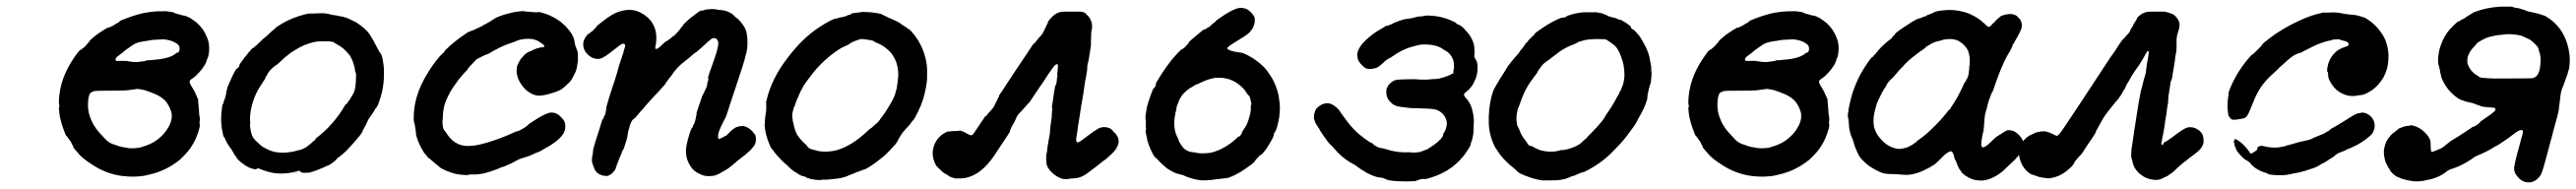

<svg xmlns="http://www.w3.org/2000/svg" viewBox="-20 -508 7784 571"><path d="M460 -474Q473 -474 473 -474Q478 -475 498 -472Q504 -471 506 -469.5Q508 -468 513.5 -466.5Q519 -465 524 -464Q531 -461 535 -461Q540 -461 554 -454Q565 -447 575 -439Q596 -420 605 -396Q612 -381 612 -363Q612 -353 611 -347Q610 -337 606 -330Q604 -325 603 -321Q601 -314 592 -302Q589 -297 580 -287.5Q571 -278 567 -275Q555 -267 554 -265Q550 -260 560 -245Q568 -233 574 -218Q580 -205 579 -205Q578 -204 579 -199Q580 -192 581 -175Q582 -165 582 -161Q585 -150 583 -140Q583 -135 583 -134Q585 -133 583 -123Q579 -106 571 -88Q561 -67 548 -51Q537 -38 524 -26Q486 5 441 17Q426 21 416 23Q387 27 364 25Q359 24 352 24Q300 18 255 -13Q229 -30 219 -42Q217 -45 213 -49Q200 -63 201 -65Q202 -66 197 -73Q195 -77 195 -78Q195 -79 190 -85Q182 -97 181 -97Q179 -97 171 -120Q165 -136 161 -155Q159 -166 158 -180Q158 -185 159 -185Q160 -185 159.5 -188.5Q159 -192 158.5 -192.5Q158 -193 158 -203Q160 -267 200 -328Q220 -358 223 -357Q224 -357 229 -361Q232 -364 232.5 -364Q233 -364 238 -369Q243 -374 242.5 -374Q242 -374 244 -376Q250 -382 250 -383Q249 -385 273 -404Q279 -408 286.5 -413Q294 -418 300 -421.5Q306 -425 307 -425Q307 -423 314 -427Q317 -429 317.5 -428.5Q318 -428 324 -432L332 -437Q332 -437 336 -439Q341 -442 341 -443L345 -446Q381 -461 411 -468Q436 -473 460 -474ZM477 -389Q471 -389 469 -389Q439 -388 433 -386Q430 -386 427 -385Q402 -382 390 -377Q384 -374 374 -367Q358 -356 355 -353Q352 -350 341 -342Q333 -337 330 -332Q328 -328 329.5 -325.5Q331 -323 348 -324Q362 -324 363.5 -324Q365 -324 365 -323.5Q365 -323 365 -323Q365 -323 371 -322.5Q377 -322 381 -321Q393 -320 399 -321Q403 -322 406.5 -322Q410 -322 410 -322.5Q410 -323 413 -323Q420 -323 421 -325Q421 -326 431 -326Q461 -328 478 -332Q501 -337 512 -347Q515 -350 515 -349Q516 -347 520 -351Q521 -353 522 -355Q524 -362 521 -369Q518 -375 506 -381Q494 -387 477 -389ZM405 -238Q398 -240 391 -239Q388 -238 381.5 -237.5Q375 -237 370.5 -236Q366 -235 351 -234.5Q336 -234 311 -234Q270 -234 265 -233Q260 -231 254 -228Q247 -222 246 -197Q245 -184 248 -169Q251 -155 258 -140Q267 -121 285 -102Q292 -95 293 -93.5Q294 -92 298 -88Q310 -75 326 -71Q330 -70 334 -68Q345 -64 360 -62Q366 -60 380 -60Q407 -61 410 -65Q410 -65 411 -65Q412 -65 418 -67Q437 -73 454 -85Q476 -101 489 -124Q494 -132 497 -143Q499 -150 499 -158.5Q499 -167 497 -171Q492 -189 479 -204Q466 -217 446 -225Q435 -229 436 -229L416 -236Q411 -237 405 -238Z M884 12 872 15V14Q875 14 878.5 13Q882 12 884 12ZM944 -468Q949 -468 959 -468Q970 -467 984 -463Q992 -462 995 -461.5Q998 -461 998.5 -461Q999 -461 1001 -460Q1021 -458 1041 -448Q1046 -445 1049 -444Q1055 -442 1071 -430Q1089 -416 1097 -404Q1099 -400 1102.5 -395Q1106 -390 1111.5 -379Q1117 -368 1119.5 -364Q1122 -360 1125 -354Q1128 -348 1130 -347Q1135 -341 1139 -311Q1140 -304 1140 -286.5Q1140 -269 1139 -260Q1136 -231 1127 -205Q1122 -190 1119 -186Q1118 -184 1118 -184Q1118 -184 1117.5 -183.5Q1117 -183 1115 -181Q1110 -171 1099 -156Q1094 -150 1092 -145Q1085 -129 1079 -119Q1076 -114 1075 -110Q1073 -106 1066 -97Q1047 -74 1026 -52Q1011 -38 1006 -35Q1004 -34 1002 -32L1000 -31L998 -28Q993 -22 981.5 -14Q970 -6 968 -7Q966 -7 962 -4Q960 -3 955 -1Q935 8 917 13Q912 14 903 14Q894 14 893.5 13.5Q893 13 892 13.5Q891 14 891 13Q891 11 887 11V10Q887 8 883 8Q882 8 875 10Q867 13 850 15Q834 17 820 16Q799 15 775 6Q759 -1 758 1Q758 2 757.5 1.5Q757 1 755.5 2Q754 3 754 3.5Q754 4 752.5 3.5Q751 3 751 3.5Q751 4 750 3.5Q749 3 744 2Q732 -1 720 -9Q701 -22 695 -31Q694 -33 694 -34Q688 -40 682 -52Q679 -58 676 -61Q670 -69 665 -78Q662 -84 661.5 -85Q661 -86 660 -89Q658 -94 656 -95Q654 -98 650 -121Q649 -129 648 -144Q648 -165 651 -185Q652 -191 652 -192Q652 -193 653 -193Q655 -193 656 -201Q656 -203 657 -204Q658 -205 658.5 -207.5Q659 -210 659.5 -211Q660 -212 661 -215.5Q662 -219 662 -219.5Q662 -220 663 -223.5Q664 -227 663.5 -227.5Q663 -228 664 -232Q667 -239 666 -239.5Q665 -240 674 -260Q691 -299 696 -301L698 -302Q705 -309 703 -311Q703 -311 703.5 -312Q704 -313 705 -315Q706 -317 708 -319.5Q710 -322 712.5 -325.5Q715 -329 717 -332Q723 -339 728.5 -346Q734 -353 738 -357.5Q742 -362 742.5 -362Q743 -362 744 -362.5Q745 -363 746.5 -364.5Q748 -366 750 -367Q752 -370 752.5 -369.5Q753 -369 761.5 -377.5Q770 -386 774 -389.5Q778 -393 781 -395.5Q784 -398 790 -403Q801 -413 801.5 -414Q802 -415 807 -418.5Q812 -422 812.5 -423.5Q813 -425 818 -428Q848 -448 882 -459Q904 -466 913 -467Q931 -467 944 -468ZM976 -383Q968 -383 956 -383Q940 -384 925 -380Q900 -374 875 -359Q863 -352 859 -349Q840 -335 826 -321Q819 -314 815.5 -312Q812 -310 811.5 -309.5Q811 -309 806 -305Q795 -296 789 -286Q785 -278 783 -275.5Q781 -273 781 -270Q779 -267 768 -250Q757 -234 749 -214Q739 -189 736 -162Q735 -153 735.5 -147Q736 -141 736 -137Q735 -131 736 -122Q738 -108 741 -100Q744 -90 760 -76Q769 -67 776 -63Q796 -52 810 -49Q832 -45 852 -48Q857 -49 859 -49Q861 -49 865.5 -50Q870 -51 872 -51.5Q874 -52 877 -53Q880 -54 881.5 -54Q883 -54 888 -55.5Q893 -57 894 -58Q899 -59 902 -62Q903 -62 906 -64Q909 -66 909 -66.5Q909 -67 911 -68Q913 -69 913 -69.5Q913 -70 915 -71Q916 -72 917 -72.5Q918 -73 918 -73L919 -75Q922 -76 923 -77.5Q924 -79 924 -79Q924 -79 928 -82Q934 -86 933 -88Q932 -88 937 -92Q988 -131 1022 -189Q1025 -194 1025.5 -193.5Q1026 -193 1027.5 -194.5Q1029 -196 1031 -199.5Q1033 -203 1033.5 -203Q1034 -203 1036 -206Q1039 -212 1043 -218Q1045 -220 1045 -221Q1045 -222 1047 -224Q1054 -237 1055 -260Q1057 -292 1054 -289L1053 -291Q1053 -301 1048 -316Q1045 -326 1039 -337Q1037 -341 1033 -345Q1018 -364 998 -374Q993 -377 990 -379Q987 -382 976 -383Z M1553 -474Q1560 -475 1564 -474Q1566 -473 1577.5 -472.5Q1589 -472 1596 -471H1605Q1605 -472 1606 -472Q1607 -472 1612 -471Q1633 -466 1650 -457Q1662 -451 1674 -442Q1694 -426 1707 -406Q1713 -395 1714 -391Q1714 -389 1715 -386Q1716 -383 1716 -379Q1718 -369 1721 -363Q1722 -360 1723 -357.5Q1724 -355 1725 -353Q1726 -349 1726 -334Q1727 -324 1725 -317Q1723 -301 1719 -291Q1716 -285 1712 -277Q1705 -263 1700 -259Q1697 -256 1690 -249.5Q1683 -243 1676 -238Q1664 -231 1645 -226Q1623 -219 1607.5 -219Q1592 -219 1573 -233Q1562 -242 1553 -256Q1545 -268 1542 -283Q1541 -287 1541 -294.5Q1541 -302 1542 -306Q1543 -313 1544 -312.5Q1545 -312 1547 -319Q1549 -323 1550 -324Q1551 -325 1552 -327.5Q1553 -330 1554 -331Q1558 -334 1559 -336Q1566 -345 1568 -345Q1568 -345 1570.5 -347Q1573 -349 1573 -349H1574Q1575 -351 1582 -353Q1586 -354 1588 -356Q1602 -363 1616 -365Q1622 -365 1623.5 -366Q1625 -367 1624 -370Q1622 -374 1612 -380Q1604 -386 1593 -389Q1579 -392 1563 -390Q1547 -388 1540 -384Q1538 -383 1529.5 -380Q1521 -377 1512 -374Q1489 -365 1465 -351Q1458 -346 1452 -344Q1449 -344 1435.5 -337Q1422 -330 1420 -329Q1417 -326 1397 -305Q1394 -301 1392.5 -298.5Q1391 -296 1387 -292Q1368 -272 1356 -254Q1345 -239 1340 -230Q1338 -225 1335 -220Q1326 -203 1322 -187Q1318 -170 1318 -154Q1317 -147 1317 -144Q1316 -139 1318 -126Q1319 -117 1325 -111Q1327 -109 1332 -101Q1346 -81 1364 -73Q1377 -67 1395 -67Q1409 -67 1423 -70Q1449 -75 1490 -90Q1507 -96 1531 -107Q1538 -111 1540.5 -111Q1543 -111 1546.5 -112.5Q1550 -114 1550 -114L1554 -116Q1555 -117 1563 -121.5Q1571 -126 1574 -129.5Q1577 -133 1582 -136Q1587 -139 1599 -147Q1630 -167 1645 -168Q1651 -168 1655 -167Q1667 -164 1677 -152Q1683 -146 1685 -142Q1688 -134 1688 -126Q1688 -117 1685 -110Q1680 -98 1665 -85Q1648 -71 1631 -62Q1630 -61 1622 -57Q1612 -50 1605 -48Q1602 -47 1599 -46Q1580 -36 1557 -30Q1549 -28 1535 -20Q1529 -16 1510 -8Q1504 -5 1496.5 -3Q1489 -1 1487 1Q1480 4 1468 8Q1464 9 1459 11Q1453 13 1441 16Q1421 20 1405 19Q1399 19 1396 20Q1391 22 1376 20Q1359 19 1342 13Q1330 9 1318 3Q1310 -1 1307 -4Q1306 -6 1302 -8.5Q1298 -11 1294 -15Q1290 -19 1287 -21Q1284 -23 1281 -26Q1275 -32 1275 -30L1261 -47Q1245 -72 1237 -100V-104L1236 -114Q1235 -119 1234 -126Q1233 -133 1232 -135.5Q1231 -138 1230 -146Q1229 -180 1239 -215Q1250 -252 1272 -287Q1288 -314 1308 -337Q1319 -349 1320 -349Q1322 -349 1323 -353Q1322 -353 1329 -360Q1355 -385 1387 -406Q1396 -413 1398 -412Q1399 -412 1404 -415Q1407 -416 1408 -416Q1409 -416 1411.5 -417.5Q1414 -419 1414.5 -419Q1415 -419 1417.5 -420.5Q1420 -422 1423 -423Q1432 -426 1444 -434Q1447 -435 1449.5 -436.5Q1452 -438 1452.5 -438.5Q1453 -439 1455.5 -440Q1458 -441 1458 -441.5Q1458 -442 1462 -444Q1466 -446 1466 -446.5Q1466 -447 1470 -449Q1474 -451 1476 -453Q1479 -455 1492 -460Q1506 -465 1527 -470Q1540 -473 1553 -474Z M2127 -480Q2127 -481 2135 -480.5Q2143 -480 2147 -479Q2150 -478 2155 -478Q2173 -477 2187 -469Q2193 -466 2198.5 -460Q2204 -454 2208 -452Q2219 -442 2228 -428Q2229 -426 2229 -426Q2230 -426 2234 -415Q2237 -406 2238 -389Q2239 -376 2237.5 -362.5Q2236 -349 2232 -338Q2231 -334 2230 -329Q2228 -320 2203 -245Q2187 -198 2185 -191Q2183 -184 2181 -178.5Q2179 -173 2178 -169Q2173 -153 2169 -147Q2167 -144 2165.5 -140.5Q2164 -137 2158 -125Q2152 -113 2150 -102Q2149 -93 2150 -90Q2152 -86 2159 -91Q2160 -91 2164 -93Q2168 -95 2169 -96Q2170 -97 2171 -97Q2174 -97 2182 -106Q2192 -116 2195 -118L2197 -119L2198 -120Q2203 -124 2212 -126Q2223 -128 2228 -127Q2233 -126 2243 -120Q2253 -113 2257 -106Q2259 -103 2259.5 -103.5Q2260 -104 2262 -99.5Q2264 -95 2264 -88Q2264 -81 2262.5 -77Q2261 -73 2260 -70Q2256 -64 2247 -54Q2237 -44 2208 -22Q2202 -17 2201 -16Q2195 -10 2177 3Q2169 8 2163 11L2158 14L2146 20Q2136 24 2124 24Q2109 25 2095 18Q2076 10 2066 -6Q2050 -31 2053 -60Q2054 -74 2064 -106Q2069 -120 2070 -121Q2072 -121 2074 -128Q2075 -131 2075 -131Q2077 -132 2078 -136Q2079 -139 2079 -139.5Q2079 -140 2079.5 -141Q2080 -142 2081 -145.5Q2082 -149 2082 -150.5Q2082 -152 2083 -156Q2086 -164 2084 -165Q2084 -165 2088 -178L2102 -219L2106 -226Q2108 -231 2108 -231L2111 -237Q2112 -239 2113.5 -242Q2115 -245 2116 -249Q2117 -253 2117 -256Q2118 -260 2118 -260.5Q2118 -261 2119 -263Q2121 -271 2120 -271Q2119 -271 2119 -272Q2119 -277 2138 -329Q2146 -351 2149 -367Q2151 -378 2149.5 -383Q2148 -388 2144 -391Q2142 -393 2137.5 -393Q2133 -393 2130 -391Q2124 -387 2096 -361Q2086 -352 2083 -350Q2078 -348 2064 -335Q2057 -329 2048 -322Q2029 -308 2015 -289Q2010 -281 2006 -276.5Q2002 -272 2000.5 -269.5Q1999 -267 1996 -263.5Q1993 -260 1991 -256Q1989 -252 1983 -246Q1977 -240 1973 -235Q1969 -230 1966.5 -228Q1964 -226 1957 -218Q1950 -210 1947 -207Q1934 -193 1928 -186Q1925 -181 1923.5 -180Q1922 -179 1916 -172Q1899 -151 1894.5 -148.5Q1890 -146 1886 -137Q1884 -133 1881 -121Q1879 -115 1878 -111Q1877 -107 1876.5 -102.5Q1876 -98 1875 -92Q1867 -67 1865 -60Q1863 -56 1861 -53Q1859 -50 1858 -45Q1856 -40 1851 -29Q1845 -14 1843 -8Q1841 -1 1839 4Q1835 10 1829 16Q1822 22 1816 23Q1813 24 1812 24H1811Q1811 23 1804 23Q1799 22 1792 19Q1778 12 1774 -3Q1772 -8 1771 -11Q1767 -20 1769 -33Q1769 -35 1769.5 -36.5Q1770 -38 1770.5 -41Q1771 -44 1771 -44.5Q1771 -45 1771.5 -48.5Q1772 -52 1772 -54.5Q1772 -57 1774 -63Q1778 -76 1780 -84Q1782 -90 1784 -96Q1786 -102 1790 -114.5Q1794 -127 1797 -137.5Q1800 -148 1801 -148Q1803 -148 1805 -156Q1806 -158 1806 -158Q1806 -158 1807.5 -160.5Q1809 -163 1809.5 -166.5Q1810 -170 1810 -171Q1810 -171 1811 -175Q1812 -179 1811.5 -181Q1811 -183 1820 -212Q1829 -241 1831 -246.5Q1833 -252 1837 -264Q1846 -293 1851 -312Q1856 -327 1864 -351Q1864 -353 1866.5 -360.5Q1869 -368 1869 -371Q1868 -376 1863 -376Q1858 -376 1847 -367Q1815 -341 1803 -335Q1795 -330 1786 -330Q1769 -330 1755 -344Q1742 -357 1742 -374Q1742 -386 1750 -397Q1757 -407 1759 -406Q1760 -406 1763.5 -409.5Q1767 -413 1767 -412L1774 -418Q1775 -420 1777 -422Q1783 -426 1782 -428Q1782 -429 1799 -442Q1830 -467 1851 -473Q1888 -485 1917 -469Q1928 -463 1936 -456Q1946 -447 1951 -438Q1963 -419 1963 -394Q1963 -384 1962 -378Q1959 -363 1960 -361Q1962 -359 1967 -361.5Q1972 -364 1985 -377Q1993 -384 1993 -384Q1994 -382 1999 -387Q2002 -390 2002.5 -389.5Q2003 -389 2007.5 -393.5Q2012 -398 2012 -397.5Q2012 -397 2014.5 -399Q2017 -401 2017.5 -401Q2018 -401 2019.5 -403Q2021 -405 2021.5 -405Q2022 -405 2025 -408.5Q2028 -412 2030 -414Q2032 -416 2032 -416.5Q2032 -417 2034.5 -420Q2037 -423 2037 -423.5Q2037 -424 2040 -427Q2045 -432 2044 -433Q2044 -433 2048.5 -437.5Q2053 -442 2059.5 -448Q2066 -454 2072 -458Q2098 -479 2100 -476Q2100 -475 2104.5 -476.5Q2109 -478 2111 -478.5Q2113 -479 2115 -479.5Q2117 -480 2122 -480Q2127 -480 2127 -480Z M2586 -472Q2593 -472 2609 -471Q2620 -470 2631.5 -468Q2643 -466 2644 -465Q2646 -463 2652 -461Q2654 -460 2654 -460Q2654 -460 2656.5 -458.5Q2659 -457 2660 -457Q2660 -457 2663.5 -455Q2667 -453 2671 -452Q2685 -446 2698 -439Q2702 -436 2706 -433Q2710 -430 2713 -428.5Q2716 -427 2719.5 -424Q2723 -421 2725.5 -420Q2728 -419 2731 -416Q2740 -406 2745 -399Q2751 -391 2757 -381Q2758 -378 2760 -375Q2769 -360 2776 -333Q2781 -314 2781 -296Q2781 -285 2781 -280Q2782 -261 2774 -227Q2766 -191 2744 -152Q2740 -145 2737 -142.5Q2734 -140 2732.5 -137Q2731 -134 2730 -133Q2729 -132 2726 -128.5Q2723 -125 2718 -120Q2708 -109 2704 -103Q2701 -98 2697 -91.5Q2693 -85 2691 -80Q2686 -72 2678 -64Q2664 -48 2649 -35Q2635 -24 2626 -17Q2615 -9 2604.5 -2.5Q2594 4 2591 4Q2590 4 2586.5 5.5Q2583 7 2579 8.5Q2575 10 2573 10.5Q2571 11 2567.5 12.5Q2564 14 2559.5 16Q2555 18 2549 20Q2543 22 2540 24Q2523 31 2496 33Q2482 35 2464 35L2456 36Q2456 36 2454 36Q2452 36 2449 35.5Q2446 35 2442 35Q2427 33 2422 30Q2419 29 2417 29L2416 28Q2416 27 2410 25Q2407 24 2408 25L2402 23L2393 19Q2395 19 2393 18Q2391 17 2388 15Q2378 10 2376 7Q2375 7 2372 4.5Q2369 2 2362.5 -4.5Q2356 -11 2352 -14Q2343 -21 2324 -43Q2320 -47 2318 -51Q2314 -57 2313 -57Q2309 -59 2299 -87Q2294 -102 2292 -114Q2289 -134 2291 -136Q2291 -136 2291 -143Q2291 -150 2291.5 -151Q2292 -152 2292.5 -157Q2293 -162 2294 -167.5Q2295 -173 2295 -181Q2295 -189 2295 -193.5Q2295 -198 2294.5 -198.5Q2294 -199 2296 -205Q2311 -271 2361 -335Q2404 -392 2454 -425Q2494 -451 2506 -452Q2508 -452 2514 -454Q2520 -456 2524 -456Q2537 -459 2541 -462Q2543 -463 2546 -463Q2552 -465 2552 -466Q2552 -467 2554 -467.5Q2556 -468 2559.5 -468.5Q2563 -469 2567 -469.5Q2571 -470 2576 -470.5Q2581 -471 2586 -472ZM2593 -389Q2584 -391 2577 -389Q2554 -382 2546 -375Q2542 -372 2534 -369Q2520 -363 2506 -353Q2486 -339 2469 -323Q2444 -299 2429 -278Q2427 -275 2423 -270Q2418 -264 2408 -249Q2398 -232 2390 -212Q2385 -201 2382 -191Q2381 -187 2379.5 -185Q2378 -183 2377.5 -179.5Q2377 -176 2375 -170Q2372 -160 2375 -146Q2375 -141 2376 -139.5Q2377 -138 2378 -131Q2382 -112 2389 -100Q2398 -86 2416 -70Q2419 -67 2419 -67Q2418 -65 2425 -60Q2427 -59 2431 -57.5Q2435 -56 2437 -55.5Q2439 -55 2440 -55H2441Q2450 -51 2468 -50Q2486 -49 2507 -54Q2554 -67 2603 -114Q2609 -120 2610 -120Q2612 -120 2619 -127Q2623 -131 2623.5 -131Q2624 -131 2627.5 -134.5Q2631 -138 2631.5 -138Q2632 -138 2635.5 -142.5Q2639 -147 2638.5 -147Q2638 -147 2644 -154Q2656 -170 2666 -187Q2684 -216 2686 -230Q2687 -233 2688.5 -238.5Q2690 -244 2690.5 -249Q2691 -254 2692 -261Q2693 -268 2694 -280Q2694 -306 2686 -325Q2681 -336 2674 -346Q2666 -356 2651 -367Q2646 -371 2633 -377Q2623 -381 2623 -381Q2620 -386 2601 -388Q2597 -389 2593 -389Z M3195 -473Q3204 -473 3213 -473Q3220 -473 3234 -473Q3247 -473 3250 -472Q3261 -469 3260 -467Q3260 -466 3264 -463Q3272 -456 3275 -448Q3281 -437 3279 -420Q3278 -414 3277.5 -413.5Q3277 -413 3276.5 -397.5Q3276 -382 3276 -378Q3277 -373 3273 -351Q3271 -339 3270 -332Q3268 -320 3266 -314Q3265 -311 3265 -305Q3265 -299 3264 -292Q3262 -285 3262 -280Q3261 -275 3259 -265Q3257 -255 3254 -231Q3253 -223 3252 -219Q3251 -215 3250.5 -210Q3250 -205 3249.5 -203.5Q3249 -202 3247.5 -193Q3246 -184 3244.5 -174Q3243 -164 3241.5 -154.5Q3240 -145 3239.5 -142.5Q3239 -140 3237.5 -130.5Q3236 -121 3236 -118Q3235 -114 3232 -93Q3230 -80 3234 -78Q3239 -76 3253 -88Q3258 -91 3268 -99Q3288 -114 3299 -120Q3307 -124 3316 -124Q3334 -124 3343 -112Q3347 -106 3348 -107Q3349 -107 3354 -99Q3365 -83 3355 -64Q3349 -51 3331 -36Q3324 -30 3322 -28Q3320 -26 3315 -23Q3305 -15 3291 -4Q3284 1 3267 14Q3260 20 3249 25Q3239 30 3222 31Q3215 31 3205 33Q3197 34 3189 32Q3173 27 3159 14Q3151 7 3145 -4Q3144 -6 3143 -8.5Q3142 -11 3142 -12.5Q3142 -14 3142 -14Q3142 -14 3141.5 -18.5Q3141 -23 3141 -27Q3140 -40 3143 -48Q3144 -52 3144 -58Q3147 -75 3148 -83Q3151 -99 3152 -105Q3153 -124 3154 -128Q3154 -130 3154.5 -132.5Q3155 -135 3156 -143Q3158 -153 3158 -164Q3158 -172 3159 -176Q3160 -184 3158 -184Q3158 -184 3158 -185Q3158 -186 3159 -191.5Q3160 -197 3161.5 -207Q3163 -217 3164 -225Q3167 -245 3168 -249Q3169 -250 3169 -250Q3170 -249 3172 -258Q3172 -262 3172.5 -262Q3173 -262 3173 -266Q3173 -270 3174 -274Q3175 -278 3175 -281L3174 -283L3175 -291Q3177 -309 3176 -312Q3175 -316 3170 -313Q3163 -309 3133 -262Q3127 -253 3124 -249Q3110 -228 3095 -206Q3089 -196 3087 -196Q3087 -196 3084 -192.5Q3081 -189 3077 -184.5Q3073 -180 3067 -173.5Q3061 -167 3057 -163Q3052 -157 3047 -144Q3044 -137 3042 -135Q3033 -119 3031 -111Q3031 -110 3030 -108Q3028 -104 3007 -73Q3004 -68 3000.5 -63Q2997 -58 2994 -53.5Q2991 -49 2986 -41Q2964 -8 2940.5 9.5Q2917 27 2893 30Q2888 31 2878.5 31Q2869 31 2866 31Q2862 30 2857.5 28.5Q2853 27 2849.5 25.5Q2846 24 2846.5 23.5Q2847 23 2836 17Q2827 12 2820 4Q2815 -1 2814 -2Q2807 -6 2801 -25Q2796 -41 2799 -57Q2804 -84 2827 -102Q2830 -104 2834.5 -106.5Q2839 -109 2842.5 -110.5Q2846 -112 2846 -111Q2846 -110 2852 -111Q2854 -112 2860 -112Q2876 -112 2877 -113Q2877 -114 2883 -113Q2893 -110 2904 -103Q2913 -98 2917 -100Q2920 -101 2934 -123L2957 -157Q2959 -156 2963 -162Q2964 -164 2966 -166Q2973 -173 2973 -174H2974Q2974 -174 2975 -175.5Q2976 -177 2977 -178Q2981 -182 2985 -190Q2988 -195 2987 -195L2988 -197Q2990 -199 2990 -200Q2990 -201 2991 -202Q2994 -207 2993 -207Q2993 -208 2995 -211Q3000 -218 2998 -219Q2998 -219 2999.5 -221Q3001 -223 3007 -232Q3013 -241 3022 -255Q3031 -269 3051 -299Q3072 -331 3090 -357Q3103 -377 3104 -377Q3106 -377 3110 -383Q3112 -386 3112.5 -386Q3113 -386 3115.5 -389.5Q3118 -393 3118 -393Q3118 -393 3119.5 -394.5Q3121 -396 3122 -397Q3127 -403 3129 -405Q3129 -406 3131 -409Q3133 -412 3134 -414.5Q3135 -417 3135 -417Q3135 -417 3136 -419Q3137 -421 3137 -421.5Q3137 -422 3138 -423Q3141 -428 3141 -429Q3140 -429 3142 -432Q3147 -440 3146 -440Q3145 -441 3148 -445Q3161 -462 3175 -469Q3182 -472 3195 -473Z M3725 -484Q3731 -485 3739 -483Q3745 -482 3751 -478Q3767 -466 3771 -453Q3771 -450 3771 -442Q3769 -427 3760 -416Q3756 -411 3753 -408Q3741 -398 3720 -386Q3715 -383 3709 -379Q3703 -375 3698 -372Q3688 -365 3688 -362Q3688 -360 3690 -359Q3696 -355 3710 -352Q3717 -351 3722 -350Q3727 -349 3728 -349Q3732 -350 3748 -342Q3764 -334 3777 -324Q3787 -317 3799 -305Q3807 -297 3818 -280Q3828 -265 3834 -249Q3842 -229 3844 -213Q3847 -194 3847 -178Q3846 -163 3845 -154Q3842 -137 3838 -123Q3835 -114 3833 -111Q3828 -104 3829 -103Q3829 -103 3828 -98Q3825 -89 3814 -71Q3807 -59 3798 -48Q3790 -39 3789 -40Q3789 -41 3785.5 -37.5Q3782 -34 3778.5 -30Q3775 -26 3773 -24Q3771 -20 3768 -17Q3760 -10 3744 1Q3729 12 3710.5 21Q3692 30 3686 30Q3685 30 3677.5 31Q3670 32 3665 32.5Q3660 33 3655 33.5Q3650 34 3645 35Q3630 37 3612 37Q3599 36 3584 32Q3568 28 3554 21Q3551 20 3546 19Q3529 16 3508 2Q3501 -3 3497.5 -6.5Q3494 -10 3492.5 -11Q3491 -12 3486 -17Q3478 -26 3470 -33Q3467 -35 3462 -45Q3448 -71 3443 -101Q3442 -106 3441.5 -108.5Q3441 -111 3441 -112.5Q3441 -114 3441 -114Q3441 -114 3442 -114Q3443 -114 3442 -124Q3442 -130 3442 -137.5Q3442 -145 3441 -149Q3440 -153 3442 -165Q3445 -187 3448 -195Q3449 -197 3449 -198Q3449 -199 3451.5 -206Q3454 -213 3457 -221.5Q3460 -230 3462.5 -236Q3465 -242 3465.5 -241.5Q3466 -241 3467 -242Q3474 -251 3472 -254Q3471 -256 3491 -287Q3505 -308 3519 -326Q3548 -360 3551 -359Q3552 -359 3557 -363Q3560 -366 3560 -365L3561 -366Q3562 -368 3562 -368Q3562 -368 3565 -371Q3572 -378 3571 -378Q3571 -379 3571 -379.5Q3571 -380 3572.5 -381.5Q3574 -383 3576.5 -385Q3579 -387 3582 -390Q3590 -397 3598.5 -404Q3607 -411 3612.5 -415.5Q3618 -420 3618 -419Q3619 -417 3625 -422Q3629 -425 3630 -425Q3631 -425 3635.5 -428.5Q3640 -432 3641 -434Q3642 -435 3647 -438.5Q3652 -442 3653 -444Q3654 -446 3666 -454Q3683 -466 3696 -473Q3715 -483 3725 -484ZM3684 -271Q3677 -273 3665 -273Q3653 -273 3652 -273Q3629 -269 3607 -258Q3597 -253 3595.5 -253Q3594 -253 3589 -250Q3586 -248 3583 -246Q3576 -243 3566 -235Q3556 -227 3550 -218Q3543 -208 3539 -196Q3537 -191 3536 -188.5Q3535 -186 3534.5 -181Q3534 -176 3532 -169Q3529 -156 3528 -144Q3527 -126 3531 -109Q3534 -99 3539 -90Q3542 -83 3542 -82Q3541 -82 3546 -74Q3554 -61 3560 -57Q3568 -51 3578 -49Q3581 -49 3585 -48Q3589 -47 3589.5 -47.5Q3590 -48 3596 -46Q3608 -44 3619 -45Q3638 -45 3653 -51Q3687 -63 3717 -91Q3721 -96 3722 -95Q3723 -94 3728 -99Q3733 -106 3732 -107Q3732 -108 3733 -110Q3740 -120 3747 -132Q3752 -144 3755 -156Q3760 -171 3759 -185Q3759 -191 3760 -191Q3761 -192 3760.5 -196Q3760 -200 3758.5 -205.5Q3757 -211 3756 -215Q3753 -221 3752 -220Q3751 -220 3745.5 -229Q3740 -238 3733 -244Q3721 -256 3705 -264Q3695 -269 3684 -271Z M4283 -460Q4285 -461 4297 -461Q4315 -460 4326 -458Q4350 -453 4367 -445Q4378 -440 4379 -439Q4380 -436 4384 -434Q4386 -434 4386 -434L4385 -435L4387 -434Q4391 -432 4395 -429Q4399 -426 4401.5 -423.5Q4404 -421 4404 -421Q4404 -421 4404.5 -420Q4405 -419 4406.5 -417.5Q4408 -416 4409 -415Q4416 -408 4420 -402Q4430 -386 4433 -374Q4435 -365 4435 -351Q4435 -341 4434 -338L4436 -333Q4436 -332 4436 -332Q4436 -331 4437 -330.5Q4438 -330 4438 -329.5Q4438 -329 4441 -324Q4445 -314 4444 -301Q4444 -280 4435 -263Q4430 -251 4422 -242Q4416 -235 4408 -229Q4403 -225 4403 -222Q4403 -219 4408 -213Q4412 -209 4414 -206Q4416 -203 4418 -200Q4426 -189 4431 -163Q4433 -152 4433 -143.5Q4433 -135 4432.5 -129Q4432 -123 4432 -115Q4432 -107 4431 -102Q4429 -88 4426 -81Q4423 -74 4424 -74Q4424 -73 4423 -70Q4420 -62 4410 -48Q4394 -24 4367 -3Q4340 17 4305 28Q4290 33 4286 33Q4276 31 4262 37Q4259 38 4256 39Q4245 40 4226 40Q4179 40 4166 33Q4161 30 4155 29Q4149 28 4147 28Q4142 28 4126 22L4109 14L4103 10Q4093 5 4076 -8Q4074 -10 4069 -12Q4044 -25 4021 -48Q4016 -54 4007 -64Q3991 -79 3986 -88Q3983 -92 3980 -96Q3975 -103 3968 -114Q3967 -117 3963 -123Q3955 -134 3953 -141Q3952 -144 3952 -144Q3949 -148 3950 -158Q3950 -161 3950.5 -163.5Q3951 -166 3953 -171Q3955 -176 3955 -176Q3955 -179 3965 -187Q3978 -197 3993 -196Q4001 -195 4009 -190Q4014 -187 4020.5 -181Q4027 -175 4032 -166Q4053 -136 4067 -121Q4074 -113 4088 -101Q4104 -88 4118 -79Q4124 -76 4125 -75.5Q4126 -75 4128 -74Q4128 -73 4129 -72.5Q4130 -72 4129 -72Q4129 -72 4131 -70.5Q4133 -69 4136 -67Q4144 -62 4151 -61Q4154 -61 4165 -58Q4183 -52 4198 -50Q4217 -47 4234 -48Q4244 -48 4244.5 -47.5Q4245 -47 4252 -47Q4272 -48 4273 -50Q4273 -50 4279 -52Q4294 -57 4297 -60Q4299 -62 4303 -64Q4316 -72 4326 -81Q4329 -85 4331 -86Q4334 -87 4334 -90Q4335 -91 4337 -93Q4341 -99 4340 -101Q4339 -101 4341 -104Q4355 -127 4350 -145Q4342 -169 4318 -177Q4308 -180 4264 -181Q4240 -181 4238 -182Q4232 -183 4221 -184Q4197 -186 4187 -194Q4174 -205 4171 -215Q4169 -219 4169 -220Q4169 -221 4169 -224Q4169 -227 4168.5 -227.5Q4168 -228 4168.5 -232.5Q4169 -237 4169 -238.5Q4169 -240 4171.5 -244Q4174 -248 4173.5 -248.5Q4173 -249 4175.5 -251.5Q4178 -254 4181 -257Q4184 -260 4186 -261Q4193 -266 4201 -267Q4206 -268 4232.5 -268.5Q4259 -269 4259.5 -268.5Q4260 -268 4276 -267.5Q4292 -267 4297 -268Q4302 -268 4309 -269Q4319 -269 4323 -270Q4326 -270 4328 -270.5Q4330 -271 4330.5 -271.5Q4331 -272 4333 -272Q4340 -273 4346 -276Q4347 -276 4348 -276.5Q4349 -277 4351 -278H4353L4355 -279Q4356 -280 4357 -280Q4358 -280 4358.5 -281Q4359 -282 4359 -281Q4362 -280 4364 -284Q4365 -285 4365.5 -284.5Q4366 -284 4367 -285Q4368 -286 4369 -285.5Q4370 -285 4371 -286V-290V-291V-293V-294Q4372 -296 4373 -304Q4373 -318 4371 -326Q4366 -339 4357 -348Q4350 -354 4347 -355Q4344 -356 4339 -360Q4328 -368 4312 -371Q4305 -373 4290 -373.5Q4275 -374 4272 -373Q4270 -373 4262 -371Q4249 -368 4234 -363Q4210 -354 4186 -337Q4181 -333 4179 -333Q4178 -333 4176 -331.5Q4174 -330 4171.5 -328.5Q4169 -327 4167 -325.5Q4165 -324 4164 -323Q4156 -314 4144 -306Q4136 -301 4124 -300Q4112 -299 4106 -302Q4102 -304 4096 -310Q4082 -323 4081 -337Q4078 -355 4098 -378Q4114 -396 4141 -414Q4144 -415 4146.5 -417Q4149 -419 4152 -420.5Q4155 -422 4157.5 -423.5Q4160 -425 4162.5 -426.5Q4165 -428 4166.5 -429Q4168 -430 4169 -430.5Q4170 -431 4170 -430Q4171 -429 4179 -433Q4184 -435 4184.5 -435Q4185 -435 4185.5 -435.5Q4186 -436 4192 -439Q4224 -452 4233 -451Q4234 -451 4238 -452Q4242 -453 4244.5 -453Q4247 -453 4248 -453.5Q4249 -454 4253 -455Q4257 -456 4260 -457Q4263 -458 4268 -458Q4281 -459 4283 -460Z M4765 -471Q4771 -471 4783.5 -471Q4796 -471 4803 -471Q4808 -470 4813.5 -469Q4819 -468 4819 -468L4827 -465Q4833 -463 4840 -459Q4845 -457 4850 -456Q4851 -456 4854 -455Q4857 -454 4859 -454Q4861 -453 4869 -450Q4872 -448 4874 -448V-449Q4876 -449 4891 -440Q4909 -428 4908 -425Q4907 -423 4913 -419Q4914 -418 4915 -419Q4915 -419 4917.5 -416.5Q4920 -414 4923 -411Q4926 -408 4927 -406Q4929 -404 4932 -401Q4939 -391 4947 -376Q4963 -348 4966 -321Q4967 -316 4968 -311.5Q4969 -307 4969 -298Q4969 -296 4969 -293.5Q4969 -291 4969.5 -289.5Q4970 -288 4970 -287Q4970 -285 4969 -273Q4968 -258 4966 -254Q4965 -252 4964.5 -249Q4964 -246 4962 -241Q4961 -237 4958 -222Q4957 -213 4957 -213Q4958 -212 4955 -203Q4948 -180 4930 -150Q4927 -144 4926 -142Q4920 -130 4903 -108Q4886 -84 4865 -63Q4854 -51 4839 -37Q4814 -14 4779 5Q4770 10 4767 11Q4754 14 4745 19Q4737 23 4731 24L4720 28Q4720 29 4718.5 29.5Q4717 30 4715 30.5Q4713 31 4710 32Q4708 33 4702 34Q4696 35 4694 35.5Q4692 36 4685 36.5Q4678 37 4662 37Q4646 37 4640 37Q4619 34 4600 27Q4568 16 4565 10Q4564 9 4561.5 7Q4559 5 4555.5 1.5Q4552 -2 4547.5 -5Q4543 -8 4532 -19Q4517 -33 4506 -50Q4504 -53 4502 -56Q4494 -65 4485 -93Q4478 -118 4478 -138Q4477 -176 4485 -211Q4492 -239 4497 -244Q4498 -246 4501 -251.5Q4504 -257 4504.5 -257Q4505 -257 4507 -261Q4509 -265 4510 -267Q4514 -273 4521 -284Q4535 -308 4542 -316Q4543 -318 4546 -321.5Q4549 -325 4550 -326Q4551 -327 4558 -335.5Q4565 -344 4566 -344.5Q4567 -345 4571.5 -352Q4576 -359 4577 -359.5Q4578 -360 4578 -360.5Q4578 -361 4579.5 -362.5Q4581 -364 4581 -364.5Q4581 -365 4583 -367Q4585 -369 4585 -369.5Q4585 -370 4587 -373Q4589 -376 4589 -376.5Q4589 -377 4593 -380Q4597 -383 4597 -385Q4599 -388 4609 -397Q4616 -403 4617 -406Q4618 -409 4641 -424Q4667 -442 4694 -453Q4699 -455 4699.5 -454.5Q4700 -454 4705 -455Q4715 -458 4714 -459Q4713 -460 4718 -461Q4740 -469 4765 -471ZM4765 -386Q4746 -381 4745 -379Q4744 -378 4735 -374Q4712 -366 4692 -352Q4677 -341 4667 -333Q4664 -330 4660.5 -328Q4657 -326 4654 -323.5Q4651 -321 4648 -319Q4638 -311 4632 -301Q4626 -293 4626 -292Q4626 -290 4619 -281Q4608 -267 4604 -261Q4603 -258 4600 -255Q4583 -228 4573 -197Q4568 -183 4566 -180Q4565 -177 4563 -166Q4563 -161 4562 -159Q4561 -153 4562 -143Q4563 -130 4565.5 -126Q4568 -122 4570 -117Q4576 -99 4587 -86Q4592 -80 4594 -76Q4599 -67 4605 -67Q4607 -67 4611 -65Q4626 -56 4638 -53Q4664 -47 4687 -52Q4696 -55 4700 -55Q4702 -54 4705 -55Q4708 -56 4709.5 -56Q4711 -56 4714.5 -57Q4718 -58 4722 -59Q4746 -66 4758 -77Q4761 -80 4762.5 -81.5Q4764 -83 4768 -86.5Q4772 -90 4772.5 -90Q4773 -90 4773 -90.5Q4773 -91 4775.5 -93.5Q4778 -96 4778 -96.5Q4778 -97 4783.5 -102Q4789 -107 4790.5 -109Q4792 -111 4796 -115Q4813 -132 4826 -150Q4827 -151 4828 -153.5Q4829 -156 4833 -162Q4851 -187 4863 -210Q4867 -218 4869 -220Q4872 -224 4874 -232Q4875 -233 4875.5 -233Q4876 -233 4877.5 -237Q4879 -241 4880 -243.5Q4881 -246 4881 -246.5Q4881 -247 4882 -248Q4883 -249 4886 -263Q4887 -269 4888 -278Q4888 -312 4879 -333Q4878 -337 4876 -341Q4873 -350 4867 -360Q4861 -369 4854 -374Q4850 -377 4842 -382.5Q4834 -388 4833 -388.5Q4832 -389 4827 -389.5Q4822 -390 4807.5 -390Q4793 -390 4782.5 -389Q4772 -388 4765 -386Z M5383 -474Q5396 -474 5396 -474Q5401 -475 5421 -472Q5427 -471 5429 -469.5Q5431 -468 5436.5 -466.5Q5442 -465 5447 -464Q5454 -461 5458 -461Q5463 -461 5477 -454Q5488 -447 5498 -439Q5519 -420 5528 -396Q5535 -381 5535 -363Q5535 -353 5534 -347Q5533 -337 5529 -330Q5527 -325 5526 -321Q5524 -314 5515 -302Q5512 -297 5503 -287.5Q5494 -278 5490 -275Q5478 -267 5477 -265Q5473 -260 5483 -245Q5491 -233 5497 -218Q5503 -205 5502 -205Q5501 -204 5502 -199Q5503 -192 5504 -175Q5505 -165 5505 -161Q5508 -150 5506 -140Q5506 -135 5506 -134Q5508 -133 5506 -123Q5502 -106 5494 -88Q5484 -67 5471 -51Q5460 -38 5447 -26Q5409 5 5364 17Q5349 21 5339 23Q5310 27 5287 25Q5282 24 5275 24Q5223 18 5178 -13Q5152 -30 5142 -42Q5140 -45 5136 -49Q5123 -63 5124 -65Q5125 -66 5120 -73Q5118 -77 5118 -78Q5118 -79 5113 -85Q5105 -97 5104 -97Q5102 -97 5094 -120Q5088 -136 5084 -155Q5082 -166 5081 -180Q5081 -185 5082 -185Q5083 -185 5082.5 -188.5Q5082 -192 5081.5 -192.5Q5081 -193 5081 -203Q5083 -267 5123 -328Q5143 -358 5146 -357Q5147 -357 5152 -361Q5155 -364 5155.5 -364Q5156 -364 5161 -369Q5166 -374 5165.5 -374Q5165 -374 5167 -376Q5173 -382 5173 -383Q5172 -385 5196 -404Q5202 -408 5209.5 -413Q5217 -418 5223 -421.5Q5229 -425 5230 -425Q5230 -423 5237 -427Q5240 -429 5240.5 -428.5Q5241 -428 5247 -432L5255 -437Q5255 -437 5259 -439Q5264 -442 5264 -443L5268 -446Q5304 -461 5334 -468Q5359 -473 5383 -474ZM5400 -389Q5394 -389 5392 -389Q5362 -388 5356 -386Q5353 -386 5350 -385Q5325 -382 5313 -377Q5307 -374 5297 -367Q5281 -356 5278 -353Q5275 -350 5264 -342Q5256 -337 5253 -332Q5251 -328 5252.5 -325.5Q5254 -323 5271 -324Q5285 -324 5286.5 -324Q5288 -324 5288 -323.5Q5288 -323 5288 -323Q5288 -323 5294 -322.5Q5300 -322 5304 -321Q5316 -320 5322 -321Q5326 -322 5329.5 -322Q5333 -322 5333 -322.5Q5333 -323 5336 -323Q5343 -323 5344 -325Q5344 -326 5354 -326Q5384 -328 5401 -332Q5424 -337 5435 -347Q5438 -350 5438 -349Q5439 -347 5443 -351Q5444 -353 5445 -355Q5447 -362 5444 -369Q5441 -375 5429 -381Q5417 -387 5400 -389ZM5328 -238Q5321 -240 5314 -239Q5311 -238 5304.5 -237.5Q5298 -237 5293.5 -236Q5289 -235 5274 -234.5Q5259 -234 5234 -234Q5193 -234 5188 -233Q5183 -231 5177 -228Q5170 -222 5169 -197Q5168 -184 5171 -169Q5174 -155 5181 -140Q5190 -121 5208 -102Q5215 -95 5216 -93.5Q5217 -92 5221 -88Q5233 -75 5249 -71Q5253 -70 5257 -68Q5268 -64 5283 -62Q5289 -60 5303 -60Q5330 -61 5333 -65Q5333 -65 5334 -65Q5335 -65 5341 -67Q5360 -73 5377 -85Q5399 -101 5412 -124Q5417 -132 5420 -143Q5422 -150 5422 -158.5Q5422 -167 5420 -171Q5415 -189 5402 -204Q5389 -217 5369 -225Q5358 -229 5359 -229L5339 -236Q5334 -237 5328 -238Z M5854 -477Q5882 -480 5909 -473Q5924 -470 5939 -462Q5958 -453 5974 -438Q5983 -430 5985 -428Q5990 -425 5995 -430Q5996 -431 5999 -435L6003 -439Q6004 -438 6010 -446L6013 -449Q6013 -449 6016.5 -452Q6020 -455 6020.5 -455Q6021 -455 6022 -457Q6025 -460 6032 -462Q6036 -463 6040 -464Q6042 -464 6046 -465Q6057 -467 6067 -463Q6072 -462 6078 -455Q6085 -448 6086 -445Q6086 -444 6087 -441Q6090 -434 6088 -425Q6086 -415 6072 -391Q6069 -386 6066.5 -381.5Q6064 -377 6061.5 -373Q6059 -369 6059.5 -368Q6060 -367 6059 -366Q6058 -365 6057 -362Q6056 -359 6050.5 -350Q6045 -341 6044 -339Q6038 -329 6027 -303Q6019 -285 6007 -250Q6001 -232 6001 -233L5997 -226Q5995 -220 5994 -218Q5988 -203 5986 -195Q5985 -189 5983 -182Q5981 -175 5980 -172Q5977 -163 5976 -151Q5974 -129 5974 -126Q5974 -123 5973 -114Q5971 -106 5970 -102Q5964 -71 5967 -66Q5968 -63 5972 -63Q5979 -63 5999 -83Q6013 -97 6014 -96Q6015 -96 6020 -100Q6022 -102 6023 -102Q6026 -102 6027 -104Q6027 -105 6032.5 -108Q6038 -111 6040 -112Q6045 -117 6061 -113Q6070 -110 6080 -100Q6091 -89 6093 -77Q6095 -63 6087 -51Q6081 -40 6069 -27Q6043 -2 6030 10Q6010 26 5990 33Q5973 39 5957 37Q5945 36 5938 33Q5929 30 5919 23Q5915 21 5910 16Q5905 11 5905 11Q5906 9 5900 3Q5899 2 5899 1.5Q5899 1 5897.5 -1.5Q5896 -4 5894 -9.5Q5892 -15 5890 -20Q5884 -30 5883 -39Q5880 -48 5877 -50Q5874 -52 5868 -49Q5859 -45 5846 -31Q5830 -15 5826 -12Q5813 -3 5790 8Q5772 16 5754 19Q5746 21 5729 20Q5723 19 5718 19Q5712 18 5699.5 18Q5687 18 5684 17.5Q5681 17 5676 16.5Q5671 16 5663 13Q5642 4 5624 -9Q5607 -23 5599 -34Q5596 -38 5595 -41Q5594 -43 5592 -47Q5590 -51 5590 -51.5Q5590 -52 5588.5 -55Q5587 -58 5586 -60.5Q5585 -63 5583 -68.5Q5581 -74 5580 -79Q5578 -87 5574 -95Q5571 -102 5569 -111Q5568 -115 5568 -115Q5567 -116 5565 -146Q5564 -153 5563 -153Q5563 -153 5563 -155Q5563 -157 5563 -161Q5563 -165 5564 -169Q5565 -181 5568 -192Q5578 -242 5604 -289Q5612 -303 5623 -319Q5634 -335 5636 -335Q5638 -335 5641 -340Q5644 -343 5644.5 -343.5Q5645 -344 5647 -346Q5651 -352 5666 -368L5684 -384Q5683 -383 5682 -382Q5697 -393 5697 -395Q5697 -396 5700 -399Q5706 -404 5706 -406Q5706 -407 5714.5 -413.5Q5723 -420 5735.5 -428Q5748 -436 5757 -442Q5774 -452 5777 -452Q5780 -452 5785 -454.5Q5790 -457 5793 -457.5Q5796 -458 5798 -459Q5800 -462 5813 -466Q5819 -468 5822 -470Q5829 -475 5854 -477ZM5883 -389Q5879 -390 5870.5 -390Q5862 -390 5859 -389Q5852 -389 5842 -385Q5838 -384 5833 -383Q5827 -382 5817 -377Q5812 -374 5807.5 -371.5Q5803 -369 5800 -367Q5797 -365 5797.5 -364.5Q5798 -364 5796 -363Q5789 -357 5782 -353Q5776 -349 5770 -344Q5764 -339 5757 -334Q5743 -322 5736 -315Q5733 -311 5729 -307Q5722 -301 5708 -284Q5700 -274 5696 -271Q5691 -267 5683 -257Q5681 -253 5678 -247.5Q5675 -242 5673 -240Q5669 -235 5657 -210Q5651 -198 5649.5 -191.5Q5648 -185 5646 -179Q5643 -169 5641 -155Q5639 -132 5644 -118Q5646 -112 5652 -101Q5663 -85 5678 -73Q5697 -60 5716 -58Q5726 -58 5740 -62Q5751 -66 5752 -68Q5753 -68 5756 -69.5Q5759 -71 5760.5 -72.5Q5762 -74 5765 -76Q5771 -79 5771 -81Q5770 -81 5776 -85Q5800 -101 5829 -131Q5850 -152 5865 -172Q5870 -178 5870 -177Q5870 -176 5871 -177Q5873 -180 5874 -182Q5874 -184 5877 -187Q5897 -217 5913 -253Q5916 -260 5917 -260Q5918 -260 5920 -265Q5922 -270 5923 -270Q5924 -271 5926 -277.5Q5928 -284 5928 -287Q5928 -289 5929 -294L5930 -303L5929 -304Q5930 -305 5931 -314Q5933 -339 5925 -357Q5919 -368 5907.5 -377.5Q5896 -387 5883 -389Z M6467 -472Q6470 -473 6496 -473Q6522 -473 6522.5 -472.5Q6523 -472 6529 -470.5Q6535 -469 6539.5 -467Q6544 -465 6544 -465.5Q6544 -466 6546 -464.5Q6548 -463 6551 -460.5Q6554 -458 6556 -455Q6566 -443 6565 -432Q6565 -423 6559 -406L6557 -398L6556 -388Q6556 -379 6556 -368Q6556 -352 6553 -341Q6552 -337 6551 -325Q6549 -311 6545 -288Q6543 -280 6543 -275Q6542 -270 6541 -267Q6537 -260 6537 -252Q6536 -249 6536 -244Q6534 -236 6533 -226Q6533 -224 6532 -220Q6531 -216 6531 -209Q6531 -197 6527 -179Q6527 -175 6526 -167.5Q6525 -160 6523 -150Q6521 -140 6521 -136Q6518 -113 6513 -91Q6512 -87 6512 -86V-84L6510 -76Q6510 -72 6511 -71Q6513 -70 6516 -72Q6518 -74 6517 -76Q6516 -77 6519 -78Q6525 -80 6544 -94Q6576 -119 6589 -123Q6601 -125 6612 -121Q6628 -114 6634 -102Q6635 -101 6636 -97Q6637 -93 6637.5 -86Q6638 -79 6637 -75Q6635 -67 6631 -62Q6625 -53 6610 -42Q6599 -34 6594.5 -30.5Q6590 -27 6584 -22Q6574 -15 6561 -3Q6552 6 6545.5 11.5Q6539 17 6536 18Q6530 24 6521 27Q6517 29 6513 31Q6498 39 6475 33Q6462 30 6450 21Q6440 14 6433 4Q6430 0 6427.5 -5Q6425 -10 6425 -11Q6425 -12 6423.5 -17.5Q6422 -23 6421 -27Q6420 -31 6419.5 -31.5Q6419 -32 6419 -43Q6419 -56 6423 -77Q6424 -87 6428 -112Q6430 -125 6432.5 -140.5Q6435 -156 6436 -163Q6437 -170 6437.5 -172.5Q6438 -175 6439 -182Q6441 -196 6447 -227Q6448 -235 6449 -236Q6450 -238 6452 -246Q6453 -251 6453.5 -253Q6454 -255 6455 -258.5Q6456 -262 6456 -263Q6456 -264 6458 -270.5Q6460 -277 6460.5 -278Q6461 -279 6461 -280Q6461 -281 6461 -281Q6463 -283 6466 -311Q6467 -318 6467 -318.5Q6467 -319 6468 -323Q6469 -329 6471 -341Q6473 -350 6471 -353Q6469 -357 6464 -347Q6457 -335 6453 -328Q6452 -326 6450 -323Q6446 -315 6429 -292Q6419 -277 6414 -267Q6410 -260 6406.5 -254.5Q6403 -249 6402 -245Q6401 -241 6395 -233Q6392 -228 6389 -222Q6378 -206 6373 -201Q6369 -197 6366 -193Q6363 -189 6360.5 -186Q6358 -183 6357 -181.5Q6356 -180 6353 -176.5Q6350 -173 6348 -170Q6346 -167 6343.5 -164Q6341 -161 6338.5 -157Q6336 -153 6333.5 -149Q6331 -145 6327.5 -138.5Q6324 -132 6322.5 -129.5Q6321 -127 6319.5 -124Q6318 -121 6315.5 -117Q6313 -113 6312 -109Q6310 -103 6293 -79Q6292 -77 6287 -70Q6282 -63 6280 -59.5Q6278 -56 6273 -48.5Q6268 -41 6263.5 -37Q6259 -33 6256.5 -29.5Q6254 -26 6250.5 -22Q6247 -18 6246 -14Q6242 -7 6234 0Q6215 17 6198 24Q6173 33 6162 30Q6159 30 6153 29Q6139 27 6128 22Q6123 20 6121 20Q6115 19 6104 9Q6094 0 6087 -15Q6083 -24 6081 -34Q6080 -38 6080 -45.5Q6080 -53 6081 -57Q6083 -69 6085.5 -71Q6088 -73 6090 -77Q6094 -85 6095 -85Q6096 -85 6099.5 -89Q6103 -93 6103.5 -93Q6104 -93 6107 -95.5Q6110 -98 6110.5 -98Q6111 -98 6114 -99.5Q6117 -101 6117.5 -101Q6118 -101 6123.5 -104Q6129 -107 6134.5 -108.5Q6140 -110 6142 -110Q6144 -111 6150.5 -111Q6157 -111 6160 -111Q6172 -108 6178 -105Q6181 -104 6186 -101Q6193 -97 6196 -98Q6201 -100 6217 -124Q6226 -138 6265 -196Q6304 -255 6311 -266Q6319 -278 6355 -333Q6367 -349 6373.5 -359.5Q6380 -370 6384.5 -376.5Q6389 -383 6390.5 -385Q6392 -387 6392 -387L6398 -393L6401 -396L6404 -400L6407 -403L6409 -405L6410 -407Q6411 -407 6412 -408.5Q6413 -410 6414.5 -412.5Q6416 -415 6416 -415Q6416 -417 6417.5 -419Q6419 -421 6419 -422Q6419 -423 6422 -426Q6425 -431 6425 -432Q6425 -433 6430 -441Q6436 -449 6436 -451Q6436 -455 6448 -464Q6457 -470 6467 -472Z M7113 -167Q7113 -168 7118 -168Q7130 -167 7141 -158Q7147 -153 7151 -145Q7153 -141 7154 -135Q7156 -121 7151 -112Q7148 -104 7141 -98Q7123 -82 7101 -70Q7086 -63 7080 -60Q7076 -59 7072 -57Q7061 -51 7054 -49Q7041 -45 7031 -35Q7027 -32 7017 -26Q7004 -17 6993 -12Q6985 -7 6983 -6Q6977 -2 6945 8Q6930 12 6926 13Q6909 16 6905 17Q6883 23 6855 21Q6840 20 6837 19Q6835 18 6834 18Q6833 18 6832.5 17.5Q6832 17 6828 15Q6799 7 6782 -11Q6775 -20 6773 -20Q6772 -21 6769 -23Q6760 -27 6754 -34Q6736 -52 6735 -60Q6735 -62 6731 -69Q6731 -71 6731 -72Q6731 -73 6729 -79V-81V-82L6730 -84Q6731 -83 6731.5 -83.5Q6732 -84 6731 -86L6730 -88L6732 -87H6735Q6735 -87 6735 -88L6746 -81Q6762 -69 6774 -52Q6779 -44 6781 -44Q6783 -44 6789.5 -48.5Q6796 -53 6798 -54Q6800 -57 6801 -63Q6801 -64 6802 -65Q6804 -63 6805 -66Q6805 -67 6806 -66.5Q6807 -66 6808 -66Q6809 -66 6809 -67Q6809 -68 6811 -67Q6812 -67 6812.5 -67.5Q6813 -68 6814 -67.5Q6815 -67 6821 -66Q6827 -65 6831 -64Q6841 -62 6856 -62Q6868 -63 6872 -64Q6874 -65 6877 -65Q6885 -66 6888 -68Q6889 -69 6896 -70Q6907 -73 6927 -79Q6939 -82 6942.5 -82.5Q6946 -83 6951.5 -84.5Q6957 -86 6958 -86L6965 -89L6971 -92Q6977 -94 6988 -99Q6999 -104 7000 -104L7006 -107Q7006 -108 7009 -109.5Q7012 -111 7015 -112L7017 -114L7023 -119Q7042 -129 7067 -145Q7096 -164 7105 -166Q7106 -167 7106 -166Q7106 -165 7108 -166ZM6995 -469Q7001 -471 7001 -470Q7001 -470 7004.5 -470Q7008 -470 7010 -470Q7012 -470 7012 -470Q7012 -470 7017 -470Q7038 -472 7059 -467Q7069 -465 7080 -464Q7085 -464 7086.5 -463.5Q7088 -463 7089 -463Q7090 -463 7093 -463Q7100 -462 7107 -460Q7109 -459 7110.5 -459Q7112 -459 7115 -457.5Q7118 -456 7120 -456Q7124 -456 7134 -449Q7158 -433 7173 -411Q7185 -395 7190 -378Q7198 -352 7196 -329Q7195 -300 7182 -276Q7175 -263 7163 -250Q7146 -232 7123 -223Q7115 -220 7106 -220Q7100 -220 7099.5 -219Q7099 -218 7089 -218Q7079 -218 7075 -219Q7045 -226 7028 -249Q7019 -261 7015 -273Q7014 -276 7014 -281Q7014 -290 7012 -291Q7009 -292 7013 -310Q7016 -324 7024 -336Q7032 -348 7043 -356Q7054 -363 7070 -368Q7077 -370 7076 -375Q7075 -380 7068 -383Q7064 -384 7053 -387Q7050 -388 7050 -388Q7050 -390 7039 -389Q7029 -389 7025 -387Q7023 -386 7017 -385Q7006 -383 6993 -378Q6981 -374 6975 -371Q6969 -368 6965 -366Q6952 -360 6939 -353Q6935 -350 6932 -349Q6926 -348 6917 -344Q6903 -337 6887 -322Q6881 -316 6876 -312Q6865 -303 6861 -298Q6857 -294 6852.5 -290Q6848 -286 6846 -284Q6829 -269 6817 -253Q6809 -243 6806 -237Q6804 -233 6802 -230Q6793 -214 6783 -188Q6781 -182 6778.5 -177Q6776 -172 6776 -171Q6772 -161 6766 -154Q6765 -153 6762 -152Q6756 -149 6739 -147Q6731 -146 6727 -146.5Q6723 -147 6723 -147Q6723 -149 6719 -149Q6718 -149 6718 -151Q6718 -154 6716 -154Q6715 -154 6715 -155Q6715 -156 6714 -157Q6713 -158 6713 -159Q6713 -161 6712 -164Q6712 -165 6711 -171.5Q6710 -178 6710 -189Q6710 -200 6710.5 -201.5Q6711 -203 6711 -206Q6711 -209 6711.5 -212Q6712 -215 6712 -215.5Q6712 -216 6713 -219.5Q6714 -223 6713 -225Q6713 -230 6719 -244Q6741 -296 6780 -339Q6784 -343 6784 -343Q6784 -342 6789 -346Q6792 -349 6794 -351L6802 -359L6808 -365Q6815 -372 6814.5 -372.5Q6814 -373 6820 -379Q6868 -419 6930 -447Q6965 -463 6995 -469Z M7534 -488Q7538 -488 7550 -488Q7562 -488 7567 -488L7572 -487Q7571 -487 7574 -486Q7577 -485 7581 -484.5Q7585 -484 7587 -483.5Q7589 -483 7592 -482.5Q7595 -482 7596.5 -481Q7598 -480 7599 -480Q7603 -480 7614 -475Q7619 -473 7630 -471Q7650 -467 7661 -463Q7665 -461 7665 -461Q7667 -462 7676 -456Q7706 -437 7723 -407Q7739 -379 7743 -344Q7744 -337 7744 -329Q7744 -321 7743.5 -313.5Q7743 -306 7741.5 -299.5Q7740 -293 7739 -291Q7739 -290 7738 -287Q7737 -284 7736 -281Q7732 -270 7727 -256Q7724 -249 7723 -245.5Q7722 -242 7720 -238Q7716 -226 7714 -203Q7714 -200 7713 -194Q7711 -182 7711 -177Q7711 -174 7705 -151Q7701 -138 7696.5 -120.5Q7692 -103 7689.5 -93.5Q7687 -84 7685 -77.5Q7683 -71 7681 -62Q7677 -48 7668 -14Q7660 16 7654 24Q7642 39 7629 42Q7626 43 7620 43Q7614 43 7610 42Q7603 40 7597 36Q7588 29 7582 20Q7575 10 7576 -2Q7577 -12 7585 -43Q7587 -50 7591 -64.5Q7595 -79 7597 -87.5Q7599 -96 7601 -101Q7603 -110 7602 -113Q7600 -117 7592 -114Q7581 -109 7568 -98Q7567 -97 7564 -95Q7561 -93 7556.5 -89.5Q7552 -86 7545.5 -82Q7539 -78 7532 -73Q7525 -68 7520.5 -66.5Q7516 -65 7513 -62Q7494 -50 7463 -37Q7459 -36 7452.5 -31Q7446 -26 7441.5 -23.5Q7437 -21 7429 -16Q7408 -4 7388 2Q7379 4 7371 11Q7362 18 7354 22Q7339 30 7322 34Q7317 35 7312 36Q7286 43 7261 38Q7245 35 7234 31Q7225 27 7225 27H7224Q7223 26 7220 25Q7212 20 7204 11L7201 7V6Q7201 5 7199 3Q7194 -4 7194 -6Q7193 -7 7190 -13Q7186 -21 7185 -28Q7184 -34 7183.5 -35Q7183 -36 7182.5 -43.5Q7182 -51 7183 -58Q7186 -72 7190 -81Q7196 -91 7202 -98Q7207 -104 7213 -108Q7216 -110 7218.5 -112Q7221 -114 7222 -115Q7223 -116 7223.5 -116.5Q7224 -117 7225 -117Q7226 -117 7226 -118Q7226 -120 7239 -124Q7242 -125 7243 -125.5Q7244 -126 7247 -126.5Q7250 -127 7251.5 -127.5Q7253 -128 7257 -128Q7262 -128 7262 -129Q7264 -131 7276 -127Q7291 -122 7304 -110Q7316 -99 7322 -86Q7324 -80 7324 -61L7325 -51L7326 -50Q7328 -48 7334 -51Q7337 -52 7347.5 -56.5Q7358 -61 7358.5 -61.5Q7359 -62 7361 -63.5Q7363 -65 7363 -65Q7363 -65 7365 -66Q7367 -67 7367 -68Q7367 -69 7370.5 -71Q7374 -73 7373.5 -73.5Q7373 -74 7376 -75L7383 -81L7388 -84Q7416 -101 7444 -120Q7452 -126 7452 -125Q7453 -124 7462.5 -130Q7472 -136 7472 -138Q7472 -139 7479 -144Q7511 -166 7516 -171Q7523 -179 7517 -182Q7515 -183 7509 -183Q7479 -185 7476 -187Q7475 -188 7471 -189Q7462 -192 7455 -195Q7450 -197 7444 -198Q7434 -200 7425 -203Q7421 -205 7420 -205Q7417 -205 7408 -210Q7373 -233 7357 -272Q7355 -277 7355 -279Q7355 -281 7354 -284Q7351 -294 7352 -296V-297Q7352 -298 7351 -299.5Q7350 -301 7349.5 -305Q7349 -309 7348 -310Q7347 -311 7346 -322Q7346 -350 7355 -373Q7364 -399 7382 -420Q7386 -424 7392 -430Q7398 -436 7402.5 -440Q7407 -444 7407 -443Q7408 -442 7413 -446Q7416 -448 7417.5 -448.5Q7419 -449 7423.5 -451.5Q7428 -454 7428 -454Q7428 -454 7429.5 -455.5Q7431 -457 7434 -458.5Q7437 -460 7438 -461Q7439 -462 7443 -464Q7450 -468 7451 -469Q7451 -470 7457 -472Q7491 -485 7534 -488ZM7573 -404Q7557 -406 7539 -403Q7533 -402 7528 -402Q7520 -401 7503 -397Q7491 -394 7475 -385Q7461 -377 7462 -375Q7462 -374 7454 -366Q7441 -353 7436 -337Q7435 -333 7434.5 -325Q7434 -317 7436 -314Q7440 -301 7451 -290Q7460 -282 7468 -278L7469 -277H7468L7469 -276Q7471 -275 7476 -273.5Q7481 -272 7482 -273Q7483 -273 7491 -272Q7509 -270 7576 -271Q7629 -271 7633 -272Q7637 -273 7643 -278Q7650 -283 7654 -303Q7656 -316 7656 -326Q7656 -343 7650 -357V-358L7651 -357L7650 -358Q7650 -363 7644 -370Q7636 -379 7629 -384Q7628 -385 7628 -385Q7629 -386 7616 -392Q7608 -396 7598 -400Q7588 -403 7573 -404Z"/></svg>

Font: TT2020 Style E
Style: Italic
Weight: 400
Italic angle: -15°
Version: Version 0.2.000